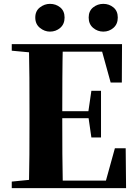

<svg xmlns="http://www.w3.org/2000/svg" viewBox="-20 -976 714 996"><path d="M239 -812Q211 -812 187 -831.5Q163 -851 163 -885Q163 -919 187 -937.5Q211 -956 239 -956Q270 -956 292.5 -937.5Q315 -919 315 -885Q315 -851 292.5 -831.5Q270 -812 239 -812ZM516 -812Q486 -812 463 -831.5Q440 -851 440 -885Q440 -919 463 -937.5Q486 -956 516 -956Q546 -956 568.5 -937.5Q591 -919 591 -885Q591 -851 568.5 -831.5Q546 -812 516 -812ZM41 0V-34L202 -50H218V0ZM130 0Q132 -86 132.5 -174Q133 -262 133 -351V-395Q133 -484 132.5 -571.5Q132 -659 130 -747H306Q304 -661 303.5 -572Q303 -483 303 -391V-360Q303 -266 303.5 -177Q304 -88 306 0ZM218 0V-39H605L519 -1L576 -207H632L634 0ZM218 -363V-399H467V-363ZM454 -263 438 -374V-395L454 -505H504V-263ZM41 -713V-747H218V-698H202ZM554 -548 499 -747 583 -708H218V-747H613L612 -548Z"/></svg>

Font: Noto Serif JP Black
Style: Regular
Weight: 900
Designer: Ryoko NISHIZUKA 西塚涼子 (kana & ideographs); Frank Grießhammer (Latin, Greek & Cyrillic); Wenlong ZHANG 张文龙 (bopomofo); San
Foundry: Adobe
Version: Version 2.003-H1;hotconv 1.1.1;makeotfexe 2.6.0